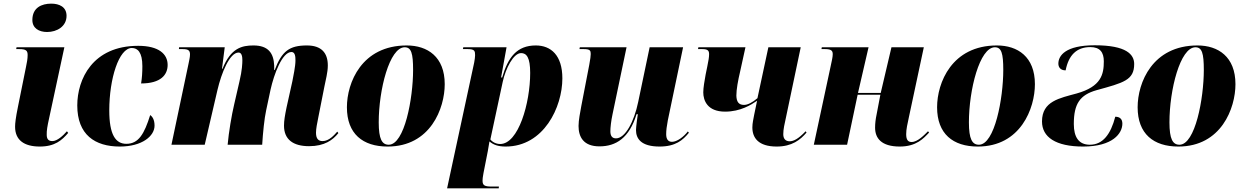

<svg xmlns="http://www.w3.org/2000/svg" viewBox="-20 -796 6846 1056"><path d="M239 -620C294 -620 346 -651 346 -709C346 -758 306 -776 262 -776C209 -776 158 -754 158 -686C158 -641 194 -620 239 -620ZM199 10C282 10 321 -25 355 -65L348 -74C327 -50 295 -20 268 -20C245 -20 237 -33 237 -55C236 -76 241 -105 250 -145L334 -536H71L69 -526H86C124 -526 132 -517 132 -493C132 -473 128 -451 123 -428L79 -210C66 -147 63 -117 63 -99C63 -26 112 10 199 10Z M639 10C762 10 830 -48 830 -105C830 -139 817 -156 806 -163C774 -61 743 -5 675 -5C615 -5 581 -56 581 -189C581 -363 634 -532 705 -532C737 -532 763 -509 763 -432C763 -397 761 -367 756 -337C865 -337 902 -385 902 -439C902 -499 853 -544 740 -544C489 -544 405 -360 405 -216C405 -55 502 10 639 10Z M1680 8C1765 8 1811 -26 1841 -64L1835 -72C1818 -53 1790 -20 1754 -20C1732 -20 1718 -32 1718 -66C1718 -88 1724 -117 1731 -152L1764 -319C1771 -356 1783 -397 1783 -436C1783 -505 1748 -546 1668 -546C1572 -546 1530 -515 1491 -411H1488V-436C1485 -503 1456 -546 1374 -546C1311 -546 1249 -532 1204 -418H1201L1216 -536H965L964 -526H984C1017 -526 1025 -518 1025 -496C1025 -481 1020 -462 1017 -446L923 0H1106L1176 -301C1198 -395 1243 -507 1292 -507C1310 -507 1313 -484 1313 -465C1313 -450 1312 -410 1297 -348L1268 -222C1254 -163 1238 -68 1232 0H1422C1426 -65 1434 -145 1444 -190L1468 -303C1487 -388 1532 -510 1583 -510C1604 -510 1605 -483 1605 -463C1605 -431 1593 -375 1588 -349L1556 -205C1547 -161 1542 -132 1542 -105C1542 -29 1592 8 1680 8Z M2112 10C2348 10 2426 -201 2426 -333C2426 -484 2331 -546 2217 -546C1969 -546 1888 -341 1888 -206C1888 -60 1975 10 2112 10ZM2118 0C2081 0 2063 -31 2063 -123C2063 -302 2122 -536 2206 -536C2242 -536 2252 -503 2252 -411C2252 -255 2205 0 2118 0Z M2588 -452 2439 240H2723L2724 230H2684C2646 230 2634 224 2634 198C2634 188 2635 179 2639 157L2663 35C2667 13 2670 -3 2672 -18C2693 0 2719 10 2761 10C2971 10 3073 -207 3073 -365C3073 -492 3010 -546 2927 -546C2823 -546 2774 -481 2742 -370H2736L2766 -536H2528L2526 -526H2553C2591 -526 2593 -515 2593 -492C2593 -483 2591 -468 2588 -452ZM2731 -4C2709 -4 2689 -14 2677 -29L2745 -346C2761 -420 2804 -504 2846 -504C2876 -504 2896 -480 2896 -395C2896 -228 2831 -4 2731 -4Z M3608 10C3695 10 3736 -25 3769 -66L3763 -73C3741 -44 3704 -16 3676 -16C3655 -16 3644 -30 3644 -58C3644 -78 3647 -103 3653 -134L3737 -536H3553L3490 -235C3468 -128 3419 -35 3368 -35C3348 -35 3337 -47 3337 -74C3337 -94 3341 -131 3349 -168L3426 -536H3169L3167 -526H3191C3226 -526 3229 -517 3229 -499C3229 -488 3227 -473 3221 -440L3177 -212C3171 -178 3162 -135 3162 -103C3162 -43 3189 9 3277 9C3368 9 3441 -37 3481 -168H3488C3486 -158 3478 -96 3478 -81C3478 -34 3505 10 3608 10Z M4252 10C4336 10 4382 -27 4416 -67L4411 -74C4370 -31 4344 -19 4323 -19C4302 -19 4288 -31 4288 -58C4288 -85 4295 -115 4303 -151L4384 -536H4206L4146 -256C4118 -232 4092 -219 4072 -219C4042 -219 4031 -237 4030 -270C4030 -304 4039 -353 4051 -404L4080 -536H3821L3819 -526H3843C3876 -526 3880 -515 3880 -497C3880 -482 3877 -464 3870 -430L3861 -386C3855 -353 3848 -313 3848 -288C3848 -244 3870 -182 3968 -182C4053 -182 4112 -220 4144 -242L4128 -165C4124 -142 4118 -119 4118 -95C4118 -38 4151 10 4252 10Z M4929 10C5020 10 5060 -35 5090 -67L5084 -74C5064 -54 5027 -15 4994 -15C4974 -15 4964 -27 4964 -58C4964 -85 4971 -115 4979 -152L5061 -536H4883L4824 -285H4699L4757 -536H4500L4498 -526H4518C4556 -526 4560 -514 4560 -497C4560 -482 4555 -462 4548 -429L4456 0H4639L4697 -275H4822L4801 -165C4796 -141 4793 -118 4793 -94C4793 -37 4826 10 4929 10Z M5358 10C5594 10 5672 -201 5672 -333C5672 -484 5577 -546 5463 -546C5215 -546 5134 -341 5134 -206C5134 -60 5221 10 5358 10ZM5364 0C5327 0 5309 -31 5309 -123C5309 -302 5368 -536 5452 -536C5488 -536 5498 -503 5498 -411C5498 -255 5451 0 5364 0Z M5937 10C6101 10 6153 -63 6153 -116C6153 -142 6138 -154 6114 -154C6089 -58 6046 0 5974 0C5913 0 5886 -42 5886 -114C5886 -226 5920 -274 6011 -300C6160 -341 6218 -355 6218 -444C6218 -496 6176 -547 6001 -547C5840 -547 5801 -490 5801 -446C5801 -427 5812 -409 5841 -409C5857 -491 5900 -537 5977 -537C6030 -537 6051 -508 6051 -459C6051 -387 6037 -320 5902 -282C5808 -256 5711 -240 5711 -128C5711 -42 5786 10 5937 10Z M6461 10C6697 10 6775 -201 6775 -333C6775 -484 6680 -546 6566 -546C6318 -546 6237 -341 6237 -206C6237 -60 6324 10 6461 10ZM6467 0C6430 0 6412 -31 6412 -123C6412 -302 6471 -536 6555 -536C6591 -536 6601 -503 6601 -411C6601 -255 6554 0 6467 0Z"/></svg>

Font: Noto Serif Display SemiCondensed Black
Style: Italic
Weight: 900
Width: 4
Italic angle: -12°
Designer: Monotype Design Team
Foundry: Monotype Imaging Inc.
Version: Version 2.009